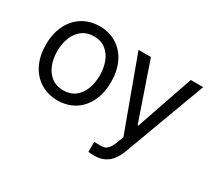

<svg xmlns="http://www.w3.org/2000/svg" viewBox="-139 -784 1355 1231"><g transform="rotate(30 538.5 -169.0)"><path d="M42 -262.7Q42 -344.7 72.3 -406.7Q102.5 -468.8 157.7 -502.9Q212.9 -537.1 284.2 -537.1Q355.5 -537.1 410.2 -502.9Q464.8 -468.8 494.6 -406.7Q524.4 -344.7 524.4 -262.7Q524.4 -181.6 494.6 -119.6Q464.8 -57.6 410.2 -23.4Q355.5 10.7 284.2 10.7Q212.9 10.7 157.7 -23.4Q102.5 -57.6 72.3 -119.6Q42 -181.6 42 -262.7ZM440.4 -262.7Q440.4 -317.4 423.3 -362.8Q406.2 -408.2 371.1 -435.5Q335.9 -462.9 284.2 -462.9Q232.4 -462.9 196.8 -435.5Q161.1 -408.2 143.6 -362.8Q126 -317.4 126 -262.7Q126 -208 143.6 -163.1Q161.1 -118.2 196.8 -90.8Q232.4 -63.5 284.2 -63.5Q335.9 -63.5 371.1 -90.8Q406.2 -118.2 423.3 -163.1Q440.4 -208 440.4 -262.7ZM622.1 197.3V122.1L637.7 123Q645.5 124 663.1 124Q684.6 124 698.7 119.6Q712.9 115.2 727.1 97.7Q741.2 80.1 753.9 43.9L769.5 3.9L573.2 -530.3H665L809.6 -109.4H815.4L960 -530.3H1051.8L827.1 76.2Q803.7 137.7 764.6 168.5Q725.6 199.2 668.9 199.2Q643.6 199.2 622.1 197.3Z"/></g></svg>

Font: Pretendard JP Variable
Style: Regular
Weight: 400
Designer: Base glyphs from Inter by Rasmus Andersson; Hangul glyphs from Noto Sans CJK(Source Han Sans) by Jang Soo-young and Kang
Foundry: Kil Hyung-jin
Version: Version 1.307;Glyphs 3.2 (3192)